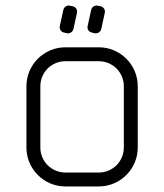

<svg xmlns="http://www.w3.org/2000/svg" viewBox="-20 -670 590 690"><path d="M215 -450H335C347.3 -450 359 -447.7 370 -443C381 -438.3 390.6 -431.9 398.8 -423.8C406.9 -415.6 413.3 -406 418 -395C422.7 -384 425 -372.3 425 -360V-140C425 -127.7 422.7 -116 418 -105C413.3 -94 406.9 -84.4 398.8 -76.2C390.6 -68.1 381 -61.7 370 -57C359 -52.3 347.3 -50 335 -50H215C202.7 -50 191 -52.3 180 -57C169 -61.7 159.4 -68.1 151.2 -76.2C143.1 -84.4 136.7 -94 132 -105C127.3 -116 125 -127.7 125 -140V-360C125 -372.3 127.3 -384 132 -395C136.7 -406 143.1 -415.6 151.2 -423.8C159.4 -431.9 169 -438.3 180 -443C191 -447.7 202.7 -450 215 -450ZM75 -360V-140C75 -120.7 78.7 -102.5 86 -85.5C93.3 -68.5 103.3 -53.7 116 -41C128.7 -28.3 143.5 -18.3 160.5 -11C177.5 -3.7 195.7 0 215 0H335C354.3 0 372.5 -3.7 389.5 -11C406.5 -18.3 421.3 -28.3 434 -41C446.7 -53.7 456.7 -68.5 464 -85.5C471.3 -102.5 475 -120.7 475 -140V-360C475 -379.3 471.3 -397.5 464 -414.5C456.7 -431.5 446.7 -446.3 434 -459C421.3 -471.7 406.5 -481.7 389.5 -489C372.5 -496.3 354.3 -500 335 -500H215C195.7 -500 177.5 -496.3 160.5 -489C143.5 -481.7 128.7 -471.7 116 -459C103.3 -446.3 93.3 -431.5 86 -414.5C78.7 -397.5 75 -379.3 75 -360ZM210.5 -553 220 -550.5C225.7 -549.5 230.8 -550.5 235.2 -553.5C239.8 -556.5 242.7 -560.7 244 -566L256.5 -623.5C257.8 -629.2 257 -634.2 254 -638.8C251 -643.2 246.8 -646.2 241.5 -647.5L231.5 -649.5C226.2 -650.8 221.2 -650 216.5 -647C211.8 -644 208.8 -639.7 207.5 -634L195 -576.5C193.7 -571.2 194.5 -566.2 197.5 -561.5C200.5 -556.8 204.8 -554 210.5 -553ZM310.5 -553 320 -550.5C325.7 -549.5 330.8 -550.5 335.2 -553.5C339.8 -556.5 342.7 -560.7 344 -566L356.5 -623.5C357.8 -629.2 357 -634.2 354 -638.8C351 -643.2 346.8 -646.2 341.5 -647.5L331.5 -649.5C326.2 -650.8 321.2 -650 316.5 -647C311.8 -644 308.8 -639.7 307.5 -634L295 -576.5C293.7 -571.2 294.5 -566.2 297.5 -561.5C300.5 -556.8 304.8 -554 310.5 -553Z"/></svg>

Font: lerotica
Style: Regular
Weight: 400
Designer: defharo
Foundry: deFharo
Version: Version 1.001 2011